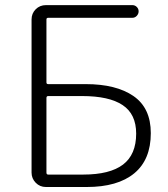

<svg xmlns="http://www.w3.org/2000/svg" viewBox="-20 -749 672 769"><path d="M164.1 0Q139.6 0 123 -17.1Q106.4 -34.2 106.4 -57.6V-670.9Q106.4 -695.3 123 -711.9Q139.6 -728.5 164.1 -728.5H509.8Q520.5 -728.5 527.8 -721.2Q535.2 -713.9 535.2 -703.6Q535.2 -693.4 527.8 -685.5Q520.5 -677.7 509.8 -677.7H172.9Q166 -677.7 166 -670.9V-418.9Q166 -412.1 172.9 -412.1H323.2Q445.3 -412.1 514.6 -364.3Q584 -316.4 584 -215.8Q584 -109.4 517.6 -54.7Q451.2 0 327.1 0ZM166 -57.6Q166 -49.8 172.9 -49.8H313.5Q419.9 -49.8 472.7 -89.8Q525.4 -129.9 525.4 -213.9Q525.4 -292 471.2 -328.1Q417 -364.3 308.6 -364.3H172.9Q166 -364.3 166 -356.4Z"/></svg>

Font: Gen Jyuu Gothic Light
Style: Regular
Weight: 200
Designer: [Source Han Sans]
Ryoko NISHIZUKA  (kana & ideographs); Paul D. Hunt (Latin, Greek & Cyrillic); Wenlong ZHANG  (bopomofo
Version: Version 1.002.20150607